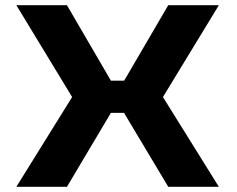

<svg xmlns="http://www.w3.org/2000/svg" viewBox="-20 -720 915 740"><path d="M43 0 258 -346 43 -700H238L407.5 -409H458.5L628.5 -700H823.5L608 -346L823.5 0H628.5L458 -285H407.5L238 0Z"/></svg>

Font: Trispace SemiExpanded
Style: Bold
Weight: 700
Width: 6
Designer: Tyler Finck
Foundry: Etcetera Type Company
Version: Version 1.210; ttfautohint (v1.8.3)